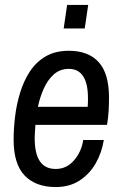

<svg xmlns="http://www.w3.org/2000/svg" viewBox="-20 -743 496 775"><path d="M205 12Q124 12 79.5 -34.5Q35 -81 35 -179Q35 -224 41 -273.5Q47 -323 61.5 -370Q76 -417 101 -455Q126 -493 164.5 -515.5Q203 -538 258 -538Q337 -538 378.5 -492Q420 -446 420 -349Q420 -324 418.5 -296Q417 -268 412 -239H123Q122 -223 121 -209.5Q120 -196 120 -186Q120 -123 141 -92Q162 -61 205 -61Q249 -61 279 -96Q309 -131 316 -178H399Q391 -127 366.5 -84Q342 -41 301.5 -14.5Q261 12 205 12ZM133 -312H334Q335 -322 335 -331.5Q335 -341 335 -348Q335 -406 315.5 -435.5Q296 -465 258 -465Q222 -465 197 -442.5Q172 -420 156.5 -385Q141 -350 133 -312ZM237 -628 251 -723H336L322 -628Z"/></svg>

Font: Archivo Narrow
Style: Italic
Weight: 400
Italic angle: -8°
Designer: Hector Gatti
Foundry: Omnibus-Type
Version: Version 3.002